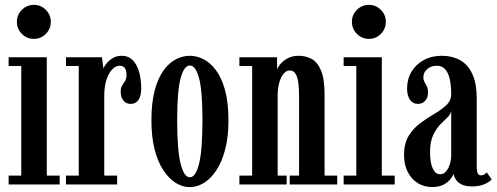

<svg xmlns="http://www.w3.org/2000/svg" viewBox="-20 -759 2044 790"><path d="M15.5 0V-36.5H67.5V-487.5H15.5V-523.5H172.5V-36.5H225.5V0ZM120 -599Q90.5 -599 70 -619.5Q49.5 -640 49.5 -669.5Q49.5 -698 70 -718.5Q90.5 -739 120 -739Q148 -739 168.5 -718.5Q189 -698 189 -669.5Q189 -640 168.5 -619.5Q148 -599 120 -599Z M251.5 0V-36.5H304V-487.5H251.5V-523.5H399.5L405.5 -477.5Q408 -484.5 417.5 -497Q427 -509.5 443.2 -519.5Q459.5 -529.5 480.5 -529.5Q508.5 -529.5 526.2 -511.2Q544 -493 552.5 -462.5Q561 -432 561 -394.5Q561 -363.5 549.5 -347.5Q538 -331.5 518 -331.5Q499.5 -331.5 488 -345Q476.5 -358.5 476.5 -382.5Q476.5 -398 482.8 -407.5Q489 -417 494.8 -426.2Q500.5 -435.5 500.5 -450.5Q500.5 -470.5 493.2 -479.5Q486 -488.5 472 -488.5Q456 -488.5 441.5 -473.2Q427 -458 418 -430.5Q409 -403 409 -365.5V-36.5H462V0Z M761 11Q731.5 11 703.5 -6.2Q675.5 -23.5 652.5 -58Q629.5 -92.5 616.2 -144Q603 -195.5 603 -263.5Q603 -337.5 617 -388.8Q631 -440 654.2 -471Q677.5 -502 705.2 -515.8Q733 -529.5 761 -529.5Q788.5 -529.5 816.5 -515.8Q844.5 -502 868 -471Q891.5 -440 905.8 -388.8Q920 -337.5 920 -263.5Q920 -195.5 906.5 -144Q893 -92.5 870 -58Q847 -23.5 818.8 -6.2Q790.5 11 761 11ZM761 -29.5Q785 -29.5 799 -85Q813 -140.5 813 -263.5Q813 -386 799 -437.8Q785 -489.5 761 -489.5Q737.5 -489.5 723.2 -437.8Q709 -386 709 -263.5Q709 -140.5 723.2 -85Q737.5 -29.5 761 -29.5Z M965 0V-36.5H1017.5V-487.5H965V-523.5H1120V-472Q1121.5 -480.5 1132.5 -494.2Q1143.5 -508 1163 -518.8Q1182.5 -529.5 1209 -529.5Q1237.5 -529.5 1261.8 -516.8Q1286 -504 1300.8 -469.2Q1315.5 -434.5 1315.5 -368V-36.5H1367.5V0H1172V-36.5H1210.5V-364Q1210.5 -419 1201.5 -444Q1192.5 -469 1172.5 -469Q1161.5 -469 1152.8 -461.5Q1144 -454 1137.2 -440.8Q1130.5 -427.5 1126.8 -410Q1123 -392.5 1122.5 -372.5V-36.5H1159.5V0Z M1394 0V-36.5H1446V-487.5H1394V-523.5H1551V-36.5H1604V0ZM1498.5 -599Q1469 -599 1448.5 -619.5Q1428 -640 1428 -669.5Q1428 -698 1448.5 -718.5Q1469 -739 1498.5 -739Q1526.5 -739 1547 -718.5Q1567.5 -698 1567.5 -669.5Q1567.5 -640 1547 -619.5Q1526.5 -599 1498.5 -599Z M1757.5 10.5Q1725.5 10.5 1699.5 -5.2Q1673.5 -21 1658 -50.8Q1642.5 -80.5 1642.5 -122Q1642.5 -169.5 1662 -200.8Q1681.5 -232 1710.5 -253.2Q1739.5 -274.5 1768.2 -291.2Q1797 -308 1816.8 -326.8Q1836.5 -345.5 1836.5 -372Q1836.5 -408.5 1830.2 -434.8Q1824 -461 1811 -474.8Q1798 -488.5 1777.5 -488.5Q1753 -488.5 1737.5 -474.5Q1722 -460.5 1722 -442Q1722 -429.5 1727 -421Q1732 -412.5 1736.5 -403.5Q1741 -394.5 1741 -378.5Q1741 -357 1729.5 -344.2Q1718 -331.5 1698.5 -331.5Q1678.5 -331.5 1666.8 -348.5Q1655 -365.5 1655 -395Q1655 -433.5 1673.2 -464Q1691.5 -494.5 1723.8 -512Q1756 -529.5 1798 -529.5Q1840 -529.5 1872.5 -511.8Q1905 -494 1923.2 -455.2Q1941.5 -416.5 1941.5 -353V-77.5Q1941.5 -53.5 1945.8 -45.5Q1950 -37.5 1959 -37.5Q1968 -37.5 1974 -42Q1980 -46.5 1983 -49.5L2003 -21Q1995 -10.5 1973.5 -1.2Q1952 8 1923.5 8Q1895.5 8 1879.2 -0.2Q1863 -8.5 1855.5 -20.5Q1848 -32.5 1845.5 -43Q1843.5 -36 1834.2 -23.2Q1825 -10.5 1806.5 0Q1788 10.5 1757.5 10.5ZM1791 -42Q1805.5 -42 1815.5 -54Q1825.5 -66 1831 -84Q1836.5 -102 1836.5 -118.5V-303Q1834.5 -289 1821.2 -276.2Q1808 -263.5 1791.5 -246.8Q1775 -230 1762.2 -203Q1749.5 -176 1749.5 -134Q1749.5 -88.5 1760.8 -65.2Q1772 -42 1791 -42Z"/></svg>

Font: Imbue Thin 10pt SemiBold
Style: Regular
Weight: 600
Version: Version 1.102